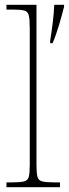

<svg xmlns="http://www.w3.org/2000/svg" viewBox="-20 -780 287 800"><path d="M7 0V-20H27Q64 -20 80 -24Q96 -28 100 -43.5Q104 -59 104 -94V-662Q104 -699 100 -715.5Q96 -732 81.5 -736Q67 -740 37 -740H7V-760H132V-94Q132 -59 136 -43.5Q140 -28 156.5 -24Q173 -20 209 -20H230V0ZM189 -610Q195 -647 200 -687.5Q205 -728 206 -760H247V-752Q239 -720 226 -676Q213 -632 199 -600H189Z"/></svg>

Font: Noto Serif Tamil SemiCondensed Thin
Style: Italic
Weight: 100
Width: 4
Italic angle: -12°
Designer: Indian Type Foundry, Tom Grace, and the Monotype Design Team
Foundry: Monotype Imaging Inc.
Version: Version 2.003; ttfautohint (v1.8.4.7-5d5b)